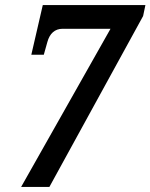

<svg xmlns="http://www.w3.org/2000/svg" viewBox="-20 -734 591 754"><path d="M63 0H174L542 -671L551 -714H148L103 -519H152L166 -569C175 -602 195 -621 226 -621H414Z"/></svg>

Font: Noto Serif Condensed SemiBold
Style: Italic
Weight: 600
Width: 3
Italic angle: -12°
Designer: Monotype Design Team
Foundry: Monotype Imaging Inc.
Version: Version 2.014